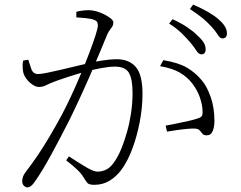

<svg xmlns="http://www.w3.org/2000/svg" viewBox="-20 -790 1040 830"><path d="M803 -606Q787 -625 765 -646.5Q743 -668 711 -688L726 -707Q763 -690 789 -672.5Q815 -655 832 -638Q852 -620 860.5 -606Q869 -592 869 -577Q869 -566 864 -560.5Q859 -555 851 -555Q839 -555 829 -571Q819 -587 803 -606ZM894 -675Q876 -695 854.5 -712.5Q833 -730 801 -751L815 -770Q852 -754 879 -738.5Q906 -723 923 -708Q943 -691 952 -676Q961 -661 961 -646Q961 -635 956 -629.5Q951 -624 941 -624Q931 -624 921 -640.5Q911 -657 894 -675ZM278 -114Q319 -87 352 -67.5Q385 -48 401 -48Q424 -48 444 -59.5Q464 -71 485 -107Q496 -125 507.5 -154.5Q519 -184 529.5 -221Q540 -258 546.5 -301Q553 -344 553 -389Q553 -449 537 -475.5Q521 -502 477 -502Q452 -502 417 -495.5Q382 -489 345.5 -479Q309 -469 278.5 -459Q248 -449 231 -443Q195 -430 180 -422Q165 -414 148 -414Q136 -414 121.5 -423.5Q107 -433 96 -447Q85 -461 81 -475Q79 -483 78 -499Q77 -515 80 -528L102 -532Q108 -513 115.5 -491.5Q123 -470 145 -470Q158 -470 184.5 -475.5Q211 -481 243.5 -488.5Q276 -496 308.5 -504Q341 -512 367 -518Q387 -523 422.5 -528.5Q458 -534 484 -534Q538 -534 567 -500.5Q596 -467 596 -384Q596 -325 584 -262.5Q572 -200 551.5 -145.5Q531 -91 504 -55Q483 -27 454 -9Q425 9 387 9Q364 9 357 0Q350 -9 340 -25Q336 -32 330 -39.5Q324 -47 309.5 -60.5Q295 -74 266 -97ZM310 -715V-739Q321 -742 335 -744Q349 -746 365 -746Q379 -746 397 -741Q415 -736 431.5 -727.5Q448 -719 459 -710Q470 -701 470 -693Q470 -683 465.5 -675.5Q461 -668 455 -660.5Q449 -653 444 -642Q433 -616 416 -574.5Q399 -533 377 -482Q355 -431 330 -376.5Q305 -322 279 -269Q257 -226 237 -188Q217 -150 199 -117Q181 -84 164 -56Q147 -28 130 -4Q121 9 113.5 14.5Q106 20 98 20Q91 20 83.5 13Q76 6 76 -7Q76 -16 79 -25Q82 -34 90 -45Q119 -83 143 -118.5Q167 -154 192 -196Q217 -238 247 -293Q266 -329 287.5 -375Q309 -421 329.5 -470Q350 -519 366.5 -562.5Q383 -606 393 -637.5Q403 -669 403 -679Q403 -687 400.5 -693.5Q398 -700 387 -704Q376 -709 351.5 -711.5Q327 -714 310 -715ZM672 -504 686 -530Q752 -519 789 -497Q826 -475 853 -442Q875 -416 891 -370Q907 -324 907 -267Q907 -242 899.5 -223.5Q892 -205 874 -205Q861 -205 855.5 -211.5Q850 -218 844 -225.5Q838 -233 824 -234Q814 -235 791 -233Q768 -231 743.5 -227.5Q719 -224 702 -221L696 -247Q713 -250 740.5 -255.5Q768 -261 794.5 -267Q821 -273 835 -278Q851 -283 854 -291.5Q857 -300 855 -319Q854 -338 844.5 -367.5Q835 -397 812 -428Q790 -457 757.5 -476Q725 -495 672 -504Z"/></svg>

Font: Source Han Serif JP VF
Style: Regular
Weight: 250
Designer: Ryoko NISHIZUKA 西塚涼子 (kana & ideographs); Frank Grießhammer (Latin, Greek & Cyrillic); Wenlong ZHANG 张文龙 (bopomofo); San
Foundry: Adobe
Version: Version 2.001;hotconv 1.1.0;makeotfexe 2.6.0